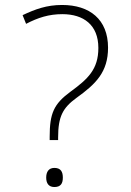

<svg xmlns="http://www.w3.org/2000/svg" viewBox="-20 -744 528 773"><path d="M180 -180H214V-191C214 -275 233 -310 288 -350C366 -406 415 -454 415 -552C415 -666 341 -724 230 -724C168 -724 122 -707 71 -683L85 -648C133 -673 177 -687 231 -687C316 -687 376 -644 376 -551C376 -465 334 -426 264 -375C196 -325 180 -287 180 -193ZM166 -29C166 -6 176 9 199 9C225 9 233 -6 233 -29C233 -52 225 -68 199 -68C176 -68 166 -52 166 -29Z"/></svg>

Font: Noto Sans Gurmukhi UI ExtraLight
Style: Regular
Weight: 200
Designer: Jelle Bosma - Monotype Design Team
Foundry: Monotype Imaging Inc.
Version: Version 2.004